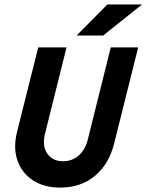

<svg xmlns="http://www.w3.org/2000/svg" viewBox="-20 -841 668 875"><path d="M254.2 13.9Q180.6 13.9 129.9 -19.4Q79.2 -52.8 59.4 -110.1Q39.6 -167.4 57.6 -239.6L154.2 -625H283.3L184.7 -229.9Q171.5 -175 195.8 -140.6Q220.1 -106.2 267.4 -106.2Q309 -106.2 338.5 -132.3Q368.1 -158.3 379.2 -201.4L484.7 -625H609.7L500 -186.1Q476.4 -92.4 412.2 -39.2Q347.9 13.9 254.2 13.9ZM329.2 -679.2 469.4 -820.8H627.8L450 -679.2Z"/></svg>

Font: Afacad
Style: Bold Italic
Weight: 700
Italic angle: -14°
Designer: Kristian Moeller
Foundry: Dicotype
Version: Version 1.000; ttfautohint (v1.8.4.7-5d5b)